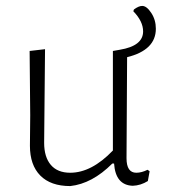

<svg xmlns="http://www.w3.org/2000/svg" viewBox="-20 -623 573 648"><path d="M460 -603Q475 -603 490.5 -579.5Q506 -556 506 -526Q506 -454 409 -430L407 -89Q407 -40 440 -40Q458 -40 478 -50L485 -45L479 -12Q455 3 428 4Q370 2 365 -71H359Q291 -3 217 5Q151 5 116 -30.5Q81 -66 81 -131L82 -234L80 -451L132 -457L129 -141Q129 -93 151.5 -66.5Q174 -40 217 -40Q289 -40 361 -115V-451L384 -455Q463 -468 463 -517Q463 -551 430 -585L432 -591Q448 -603 460 -603Z"/></svg>

Font: Alegreya Sans Light
Style: Regular
Weight: 300
Designer: Juan Pablo del Peral
Foundry: Huerta Tipografica
Version: Version 2.007